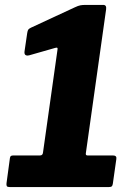

<svg xmlns="http://www.w3.org/2000/svg" viewBox="-20 -762 549 782"><path d="M439.6 -128.9Q456.5 -128.9 453.8 -114.1L439.5 -13.4Q438.5 -5.9 435 -2.9Q431.5 0 421.4 0H21Q10.6 0 8 -3.6Q5.5 -7.3 6.5 -15.6L20.4 -118.2Q21.4 -124.8 24.6 -126.9Q27.7 -128.9 36.4 -128.9H143.2Q154.2 -128.9 155.2 -141.3L214.3 -560.7Q215.3 -565.4 213.4 -567.1Q211.6 -568.9 204.7 -566.9L99.3 -536.8Q77.2 -531.7 79.9 -552.8L90.8 -627.1Q92.5 -637.8 95.2 -641.5Q97.9 -645.2 106.2 -649.3L284.4 -732Q298.8 -738.9 307.6 -740.4Q316.3 -742 328 -742H400.6Q414.6 -742 412.2 -724.2L329.5 -137.1Q328.5 -128.9 336.3 -128.9H439.6Z"/></svg>

Font: Libre Franklin Thin
Style: Italic
Weight: 100
Italic angle: -8°
Designer: Pablo Impallari, Rodrigo Fuenzalida, Nhung Nguyen
Foundry: Impallari Type
Version: Version 3.000